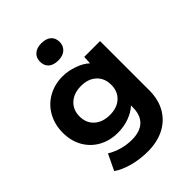

<svg xmlns="http://www.w3.org/2000/svg" viewBox="-286 -939 1305 1305"><g transform="rotate(-45 366.5 -286.5)"><path d="M93 162 148 47Q233 97 329 97Q407 97 448 58.5Q489 20 489 -56V-73Q457 -42 405.5 -23Q354 -4 297 -4Q219 -4 158.5 -37.5Q98 -71 64 -131Q30 -191 30 -268Q30 -347 64.5 -409.5Q99 -472 161 -507Q223 -542 301 -542Q352 -542 407.5 -522.5Q463 -503 495 -472L498 -531H650V-59Q650 33 611.5 98Q573 163 505.5 196.5Q438 230 350 230Q273 230 205.5 211.5Q138 193 93 162ZM494 -267Q494 -330 453 -368.5Q412 -407 343 -407Q273 -407 231 -368.5Q189 -330 189 -267Q189 -204 231 -166Q273 -128 343 -128Q412 -128 453 -166Q494 -204 494 -267ZM262 -721Q262 -758 287.5 -780.5Q313 -803 357 -803Q402 -803 427 -781.5Q452 -760 452 -721Q452 -684 426.5 -661Q401 -638 357 -638Q312 -638 287 -659.5Q262 -681 262 -721Z"/></g></svg>

Font: Lexend Exa HM Xlight
Style: Bold
Weight: 700
Designer: Bonnie Shaver-Troup, Thomas Jockin, Octavio Pardo
Foundry: Lexend
Version: Version 1.091